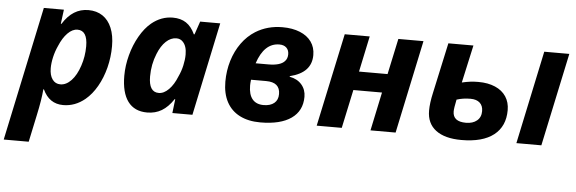

<svg xmlns="http://www.w3.org/2000/svg" viewBox="-83 -719 3365 1122"><g transform="rotate(5 1599.5 -158.5)"><path d="M133.8 -546.4H251.5L240.7 -462.9H244.6Q274.4 -510.3 311.5 -533.4Q348.6 -556.6 395 -556.6Q443.4 -556.6 478.3 -533.2Q513.2 -509.8 531.7 -465.3Q550.3 -420.9 550.3 -358.4Q550.3 -293.9 534.7 -232.4Q519 -170.9 490.2 -120.6Q461.4 -70.3 423.3 -38.6Q365.2 9.3 295.4 9.3Q213.4 9.3 175.8 -72.3H172.4Q167.5 -10.7 147.5 81.5L113.8 240.2H-32.7ZM381.3 -229.5Q399.9 -284.7 399.9 -344.7Q399.9 -437 341.3 -437Q311.5 -437 283.7 -408.9Q255.9 -380.9 235.4 -331.5Q220.7 -299.8 212.6 -264.6Q204.6 -229.5 204.6 -199.2Q204.6 -158.2 221.7 -134Q238.8 -109.9 268.6 -109.9Q302.7 -109.9 332.8 -141.6Q362.8 -173.3 381.3 -229.5Z M636.7 -192.9Q636.7 -252.4 653.1 -314Q669.4 -375.5 699 -427Q728.5 -478.5 765.6 -509.3Q822.3 -555.7 890.1 -555.7Q936.5 -555.7 968.3 -534.7Q1000 -513.7 1020.5 -469.2H1024.4L1050.8 -546.4H1168.5L1053.2 0H935.5L945.3 -82H941.9Q910.6 -34.7 873.3 -12.5Q835.9 9.8 788.1 9.8Q713.4 9.8 675 -42Q636.7 -93.8 636.7 -192.9ZM952.6 -216.8Q967.3 -247.6 975.1 -282.5Q982.9 -317.4 982.9 -347.2Q982.9 -397 959.5 -420.9Q944.8 -437 921.4 -437Q888.7 -437 860.4 -410.4Q832 -383.8 813 -335.9Q787.1 -272.9 787.1 -201.7Q787.1 -109.9 845.7 -109.9Q876 -109.9 904.5 -138.7Q933.1 -167.5 952.6 -216.8Z M1228 -209.5Q1228 -274.4 1245.8 -333Q1263.7 -391.6 1296.9 -437.7Q1330.1 -483.9 1376 -512.7Q1445.3 -555.7 1533.2 -555.7Q1592.3 -555.7 1636 -537.8Q1679.7 -520 1703.1 -487.1Q1726.6 -454.1 1726.6 -409.2Q1726.6 -357.4 1695.6 -324Q1664.6 -290.5 1600.1 -274.4V-271Q1645 -262.7 1670.7 -233.2Q1696.3 -203.6 1696.3 -161.6Q1696.3 -79.1 1633.1 -34.7Q1569.8 9.8 1451.7 9.8Q1381.3 9.8 1331.1 -15.9Q1280.8 -41.5 1254.4 -90.8Q1228 -140.1 1228 -209.5ZM1546.9 -164.6Q1546.9 -233.9 1465.3 -233.9H1376.5Q1374 -213.4 1374 -200.2Q1374 -147 1396.5 -119.9Q1418.9 -92.8 1462.4 -92.8Q1501.5 -92.8 1524.2 -111.3Q1546.9 -129.9 1546.9 -164.6ZM1470.2 -332Q1539.6 -332 1564.9 -359.9Q1580.1 -375.5 1580.1 -400.9Q1580.1 -425.3 1565.2 -439.5Q1550.3 -453.6 1523.9 -453.6Q1435.1 -453.6 1395 -332Z M1898.9 -546.4H2045.4L2001 -336.4H2168.5L2213.4 -546.4H2360.8L2245.1 0H2097.7L2145.5 -226.1H1977.5L1929.2 0H1782.2Z M2428.7 -145Q2428.7 -189.5 2442.4 -250L2506.8 -546.4H2653.8L2605 -325.2Q2632.3 -331.5 2654.3 -334.2Q2676.3 -336.9 2701.2 -336.9Q2758.3 -336.9 2800 -318.8Q2841.8 -300.8 2864 -267.1Q2886.2 -233.4 2886.2 -187.5Q2886.2 -92.3 2821 -41.3Q2755.9 9.8 2631.3 9.8Q2534.2 9.8 2481.4 -30Q2428.7 -69.8 2428.7 -145ZM2737.8 -168.5Q2737.8 -200.2 2718.8 -217.5Q2699.7 -234.9 2664.1 -234.9Q2619.6 -234.9 2583 -222.7Q2572.3 -171.4 2572.3 -152.8Q2572.3 -92.8 2649.4 -92.8Q2689.5 -92.8 2713.6 -112.8Q2737.8 -132.8 2737.8 -168.5ZM3069.3 -546.4H3216.3L3100.1 0H2953.6Z"/></g></svg>

Font: Viking Open Sans
Style: Bold Italic
Weight: 700
Italic angle: -12°
Foundry: Ascender Corporation
Version: Version 2.000